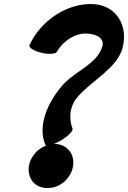

<svg xmlns="http://www.w3.org/2000/svg" viewBox="-20 -696 652 978"><path d="M352 150C357 120 350 92 332 70C314 49 288 37 258 37L254 38C265 33 277 27 290 20C328 -3 355 -31 349 -42C330 -94 333 -160 383 -211C458 -292 572 -348 603 -447C636 -565 573 -667 458 -675C328 -683 189 -595 130 -466C125 -454 153 -436 192 -427C231 -418 266 -421 271 -434C303 -490 367 -529 424 -525C475 -522 517 -499 499 -453C471 -371 368 -335 305 -269C219 -174 171 -52 211 42C212 43 213 45 216 45C201 51 186 59 173 70C149 92 132 120 127 150C123 180 130 208 147 230C165 251 192 262 222 262C252 262 282 251 307 230C331 208 348 180 352 150Z"/></svg>

Font: Nupuram Black Oblique
Style: Regular
Weight: 900
Designer: Santhosh Thottingal (santhosh.thottingal@gmail.com)
Foundry: SMC
Version: Version 1.000